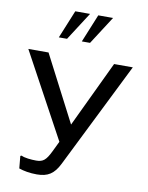

<svg xmlns="http://www.w3.org/2000/svg" viewBox="-105 -1067 886 1151"><g transform="rotate(10 338.0 -491.5)"><path d="M143 -722H20L300 -206L270 -144C242 -86 224 -71 182 -71C152 -71 109 -75 92 -85L84 -82L91 -7C120 3 157 10 200 10C267 10 304 -14 336 -78L656 -722H542L351 -320ZM348 -993H258L188 -822H238ZM488 -993H398L328 -822H378Z"/></g></svg>

Font: Perun
Style: Regular
Weight: 400
Foundry: Copyright (c) Stefan Peev, Context Ltd, 2016
Version: Version 1.089